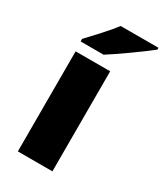

<svg xmlns="http://www.w3.org/2000/svg" viewBox="-192 -909 786 919"><g transform="rotate(30 201.0 -449.0)"><path d="M402 -822V-832H193C160 -787 98 -723 64 -686V-672H191C245 -706 355 -784 402 -822ZM258 -66V-619H67V-66Z"/></g></svg>

Font: Noto Sans Malayalam UI Black
Style: Regular
Weight: 900
Designer: Jelle Bosma - Monotype Design Team
Foundry: Monotype Imaging Inc.
Version: Version 2.104